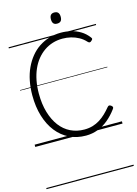

<svg xmlns="http://www.w3.org/2000/svg" viewBox="-199 -1172 1172 1647"><g transform="rotate(-15 387.5 -348.5)"><path d="M447 19Q366 19 300.5 -13Q235 -45 188 -104.5Q141 -164 115.5 -247.5Q90 -331 90 -433Q90 -501 102 -561.5Q114 -622 137.5 -672.5Q161 -723 194 -763.5Q227 -804 269 -832Q311 -860 360.5 -875Q410 -890 465 -890Q511 -890 554.5 -879.5Q598 -869 636.5 -846Q675 -823 704 -785Q713 -775 711.5 -768.5Q710 -762 700 -754Q691 -745 683.5 -745.5Q676 -746 667 -755Q642 -783 609.5 -801Q577 -819 540.5 -828Q504 -837 465 -837Q419 -837 378 -824.5Q337 -812 301.5 -787.5Q266 -763 237.5 -728Q209 -693 189 -648Q169 -603 158.5 -549Q148 -495 148 -433Q148 -340 170 -266Q192 -192 231 -140.5Q270 -89 325 -62Q380 -35 447 -35Q487 -35 521 -45Q555 -55 584.5 -73.5Q614 -92 639.5 -116.5Q665 -141 688 -169Q696 -179 703.5 -179.5Q711 -180 722 -172Q732 -164 733 -157Q734 -150 726 -140Q690 -91 646.5 -55Q603 -19 553 0Q503 19 447 19ZM456 -973Q434 -973 423.5 -985Q413 -997 413 -1022Q413 -1047 423.5 -1059.5Q434 -1072 456 -1072Q478 -1072 489 -1059.5Q500 -1047 500 -1022Q500 -997 489 -985Q478 -973 456 -973ZM0 365H775V375H0ZM0 -20H775V0H0ZM0 -505H775V-500H0ZM0 -885H775V-875H0Z"/></g></svg>

Font: Playwrite GB J Guides
Style: Regular
Weight: 400
Designer: Veronika Burian, José Scaglione
Foundry: TypeTogether
Version: Version 1.003